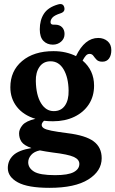

<svg xmlns="http://www.w3.org/2000/svg" viewBox="-20 -699 568 946"><path d="M311.5 -43Q402 -32 441.5 -2.5Q481 27 481 80.5Q481 144 415.2 185.2Q349.5 226.5 224 226.5Q117 226.5 67.8 199.5Q18.5 172.5 18.5 129Q18.5 92 45 66.5Q71.5 41 135 30.5Q98.5 17.5 86.2 -0.2Q74 -18 74 -42Q74 -62.5 91.2 -82.8Q108.5 -103 154.5 -113.5Q95.5 -131.5 63.2 -172.5Q31 -213.5 31 -269Q31 -349.5 88.8 -398.2Q146.5 -447 243.5 -447Q276 -447 303.8 -440.5Q331.5 -434 354.5 -422.5Q397.5 -512 464 -512Q491 -512 509.8 -496.2Q528.5 -480.5 528.5 -452Q528.5 -426 517 -410.5Q505.5 -395 484.5 -395Q465.5 -395 456.2 -404.5Q447 -414 440.2 -423.8Q433.5 -433.5 421.5 -433.5Q411 -433.5 403.2 -425Q395.5 -416.5 387 -400.5Q443.5 -352.5 443.5 -277Q443.5 -224.5 417.8 -185Q392 -145.5 346.2 -123.5Q300.5 -101.5 241 -101.5Q218 -101.5 197 -104Q185.5 -93.5 185.5 -83.5Q185.5 -74 195.8 -67.2Q206 -60.5 233.5 -55Q261 -49.5 311.5 -43ZM229 -397Q193.5 -397 174.5 -369.5Q155.5 -342 156.5 -299.5Q158 -230 182 -190.8Q206 -151.5 245 -151.5Q281 -151.5 300 -178.8Q319 -206 318 -253Q317 -317 293.5 -357Q270 -397 229 -397ZM119 100.5Q119 128.5 147.2 146.2Q175.5 164 251.5 164Q315.5 164 343.2 149Q371 134 371 108.5Q371 86.5 343.2 74Q315.5 61.5 240 52.5Q203.5 47.5 176.5 42Q148.5 47.5 133.8 64.2Q119 81 119 100.5ZM251 -577.5Q273.5 -577.5 285.8 -564.8Q298 -552 298 -531.5Q298 -508.5 281 -493.8Q264 -479 240.5 -479Q212 -479 194 -497.5Q176 -516 176 -554.5Q176 -600 196.5 -631.5Q217 -663 265.5 -677Q292 -685 297 -661.5Q301.5 -641 278.5 -633.5Q249 -624 239 -613Q229 -602 229 -590Q229 -577.5 243 -577.5Z"/></svg>

Font: Fraunces 144pt S100 SemiBold
Style: Regular
Weight: 600
Version: Version 1.000; ttfautohint (v1.8.3)